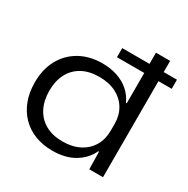

<svg xmlns="http://www.w3.org/2000/svg" viewBox="-167 -879 1022 1042"><g transform="rotate(30 344.5 -358.0)"><path d="M295 13Q235 13 186 -6Q137 -25 101.5 -61.5Q66 -98 47 -148.5Q28 -199 28 -261Q28 -344 61.5 -405Q95 -466 155.5 -500Q216 -534 296 -534Q347 -534 390 -519.5Q433 -505 464 -477.5Q495 -450 512 -412H517V-729H606V0H520L518 -109H513Q489 -55 433 -21Q377 13 295 13ZM318 -58Q378 -58 423 -81Q468 -104 492 -145Q516 -186 516 -239V-282Q516 -335 492 -375.5Q468 -416 423.5 -439Q379 -462 318 -462Q255 -462 210.5 -437.5Q166 -413 142.5 -368Q119 -323 119 -261Q119 -200 142.5 -154Q166 -108 210.5 -83Q255 -58 318 -58ZM346 -602V-659H689V-602Z"/></g></svg>

Font: Mona Sans Expanded
Style: Regular
Weight: 400
Width: 7
Designer: Deni Anggara
Foundry: GitHub
Version: Version 2.000